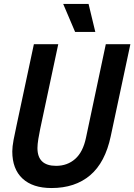

<svg xmlns="http://www.w3.org/2000/svg" viewBox="-20 -933 678 969"><path d="M240 16Q145 16 93.5 -32Q42 -80 42 -169Q42 -192 48.5 -227Q55 -262 64 -302L151 -710H274L183 -283Q178 -260 173.5 -232Q169 -204 169 -186Q169 -96 263 -96Q320 -96 359.5 -131Q399 -166 414 -238L514 -710H638L539 -246Q511 -113 435 -48.5Q359 16 240 16ZM359 -772 299 -913H427L461 -772Z"/></svg>

Font: Geist Mono SemiBold
Style: Italic
Weight: 600
Italic angle: -12°
Monospace: yes
Designer: Basement.studio, Andrés Briganti, Mateo Zaragoza
Foundry: Basement.studio, Vercel, Andrés Briganti, Guido Ferreyra, Mateo Zaragoza
Version: Version 1.500; ttfautohint (v1.8.4.7-5d5b)